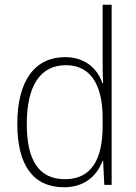

<svg xmlns="http://www.w3.org/2000/svg" viewBox="-20 -780 572 810"><path d="M250 10C341 10 391 -43 413 -102H415L420 0H451V-760H413V-530C413 -498 413 -464 415 -429H412C392 -489 340 -539 255 -539C127 -539 53 -440 53 -257C53 -83 120 10 250 10ZM254 -24C143 -24 93 -105 93 -257C93 -420 151 -505 258 -505C362 -505 413 -423 413 -281V-248C413 -107 365 -24 254 -24Z"/></svg>

Font: Noto Sans Lao SemiCondensed ExtraLight
Style: Regular
Weight: 200
Width: 4
Designer: Monotype Design Team
Foundry: Monotype Imaging Inc.
Version: Version 2.003